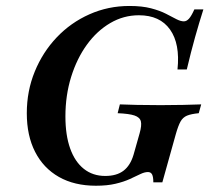

<svg xmlns="http://www.w3.org/2000/svg" viewBox="-20 -602 692 634"><path d="M296.8 11.3Q225.8 11.3 174.6 -17.7Q123.4 -46.8 96 -100.4Q68.5 -154 68.5 -228.2Q68.5 -301.6 94.8 -365.7Q121 -429.8 167.3 -478.6Q213.7 -527.4 275.4 -554.8Q337.1 -582.3 407.3 -582.3Q449.2 -582.3 478.6 -574.6Q508.1 -566.9 528.2 -556.5Q548.4 -546 562.5 -538.7Q576.6 -531.5 587.1 -531.5Q596 -531.5 604 -540.3Q612.1 -549.2 621.8 -571H651.6Q637.9 -528.2 624.2 -479.4Q610.5 -430.6 596.8 -372.6H566.1Q575 -457.3 541.5 -504.4Q508.1 -551.6 438.7 -551.6Q387.9 -551.6 344 -525.8Q300 -500 266.9 -454.4Q233.9 -408.9 214.9 -348Q196 -287.1 196 -217.7Q196 -155.6 211.7 -111.7Q227.4 -67.7 256.9 -44.4Q286.3 -21 327.4 -21Q365.3 -21 387.9 -38.3Q410.5 -55.6 421 -91.1L441.1 -162.1Q448.4 -187.9 445.2 -201.2Q441.9 -214.5 424.2 -220.6Q406.5 -226.6 368.5 -228.2L375.8 -257.3Q397.6 -256.5 431.5 -255.6Q465.3 -254.8 510.5 -254.8Q552.4 -254.8 584.7 -255.6Q616.9 -256.5 644.4 -257.3L636.3 -228.2Q611.3 -225.8 597.6 -220.2Q583.9 -214.5 576.2 -200.8Q568.5 -187.1 560.5 -158.9L516.1 0H486.3Q486.3 -17.7 482.3 -25.8Q478.2 -33.9 468.5 -33.9Q457.3 -33.9 443.1 -27Q429 -20.2 408.9 -10.9Q388.7 -1.6 361.3 4.8Q333.9 11.3 296.8 11.3Z"/></svg>

Font: Playfair 5pt SemiExpanded Light
Style: Bold Italic
Weight: 700
Italic angle: -15.6°
Version: Version 2.001;gftools[0.9.30]